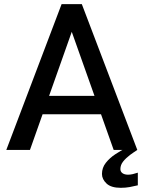

<svg xmlns="http://www.w3.org/2000/svg" viewBox="-20 -731 700 936"><path d="M126 0H10.7L280.3 -710.9H352.5L348.6 -628.9ZM311 -628.9 306.6 -710.9H378.9L649.4 0H534.2ZM524.4 -173.8H130.9V-263.7H524.4ZM568.8 184.6Q521.5 184.6 499.3 163.6Q477.1 142.6 477.1 117.2Q477.1 86.4 496.1 62.5Q515.1 38.6 542 21Q568.8 3.4 592.3 -8.3L649.4 0Q640.6 5.9 631.3 12Q622.1 18.1 613.8 24.4Q593.8 39.6 580.3 56.4Q566.9 73.2 566.9 93.3Q566.9 106 577.1 113.3Q587.4 120.6 604.5 120.6Q615.2 120.6 627 117.9Q638.7 115.2 651.9 110.8V172.4Q632.3 177.2 612.3 180.9Q592.3 184.6 568.8 184.6Z"/></svg>

Font: Heebo Medium
Style: Regular
Weight: 500
Designer: Oded Ezer
Foundry: Ezer Type House
Version: Version 3.100